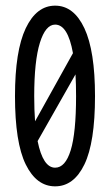

<svg xmlns="http://www.w3.org/2000/svg" viewBox="-20 -648 390 679"><path d="M175 11Q109 11 71 -66.5Q33 -144 33 -308Q33 -468 71 -548Q109 -628 175 -628Q241 -628 278.5 -548Q316 -468 316 -308Q316 -144 278.5 -66.5Q241 11 175 11ZM101 -308Q101 -259 104 -219L238 -460Q220 -561 175 -561Q141 -561 121 -496.5Q101 -432 101 -308ZM175 -55Q211 -55 230 -116.5Q249 -178 249 -308Q249 -350 247 -385L113 -149Q132 -55 175 -55Z"/></svg>

Font: Inconsolata ExtraCondensed Medium
Style: Regular
Weight: 500
Width: 2
Monospace: yes
Designer: Raph Levien, Cyreal, Brenton Simpson
Foundry: Raph Levien, Cyreal, Google
Version: Version 3.001; ttfautohint (v1.8.2.53-6de2)